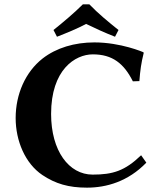

<svg xmlns="http://www.w3.org/2000/svg" viewBox="-20 -853 746 883"><path d="M414 -658C323 -658 239 -633 176 -584C97 -522 52 -420 52 -310C52 -205 96 -101 175 -48C235 -8 295 10 380 10C469 10 569 -18 653 -105L629 -139C554 -67 499 -50 406 -50C297 -50 215 -159 215 -329C215 -532 325 -603 407 -603C497 -603 550 -561 591 -479L621 -480C625 -531 629 -561 641 -610L639 -613C639 -613 536 -658 414 -658ZM525 -715C480 -751 430 -792 391 -833H361C322 -794 271 -751 226 -715L242 -684C288 -702 335 -721 376 -743C419 -722 463 -702 509 -684Z"/></svg>

Font: Libertinus Sans
Style: Bold
Weight: 700
Designer: Philipp H. Poll, Khaled Hosny
Foundry: Caleb Maclennan
Version: Version 7.050;RELEASE